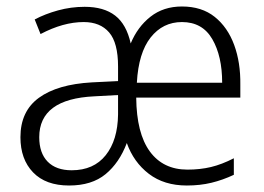

<svg xmlns="http://www.w3.org/2000/svg" viewBox="-20 -562 813 592"><path d="M541 -542Q602 -542 642 -510Q682 -478 702 -423.5Q722 -369 721 -301V-261H400Q401 -151 442 -95Q483 -39 558 -39Q597 -39 630.5 -47Q664 -55 701 -74V-23Q667 -7 632 1.5Q597 10 556 10Q486 10 439 -26Q392 -62 371 -121Q348 -60 305.5 -25Q263 10 193 10Q121 10 82 -30.5Q43 -71 43 -139Q43 -219 100 -260.5Q157 -302 263 -308L344 -312V-357Q344 -430 316.5 -462Q289 -494 238 -494Q175 -494 105 -457L87 -502Q119 -519 159 -530Q199 -541 241 -541Q300 -541 335 -514Q370 -487 383 -428Q404 -479 444 -510.5Q484 -542 541 -542ZM541 -494Q482 -494 444.5 -446.5Q407 -399 402 -307H665Q665 -389 634.5 -441.5Q604 -494 541 -494ZM271 -265Q101 -257 101 -139Q101 -90 127 -63.5Q153 -37 201 -37Q269 -37 306 -83.5Q343 -130 344 -209V-269Z"/></svg>

Font: Noto Sans Lao UI SemCond Light
Style: Regular
Weight: 300
Width: 4
Designer: Monotype Design Team
Foundry: Monotype Imaging Inc.
Version: Version 2.000; ttfautohint (v1.8.4.7-5d5b)